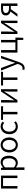

<svg xmlns="http://www.w3.org/2000/svg" viewBox="2726 -3320 830 6323"><g transform="rotate(-90 3141.5 -159.0)"><path d="M94 0H176V-474H438V0H519V-540H94Z M707 231H789V45L787 -50C837 -10 889 13 939 13C1063 13 1174 -94 1174 -278C1174 -445 1100 -554 959 -554C895 -554 835 -517 785 -477H782L774 -540H707ZM927 -56C890 -56 840 -71 789 -115V-408C844 -458 893 -485 940 -485C1048 -485 1090 -401 1090 -277C1090 -141 1021 -56 927 -56Z M1529 13C1661 13 1777 -91 1777 -269C1777 -450 1661 -554 1529 -554C1397 -554 1281 -450 1281 -269C1281 -91 1397 13 1529 13ZM1529 -55C1432 -55 1365 -141 1365 -269C1365 -398 1432 -485 1529 -485C1627 -485 1694 -398 1694 -269C1694 -141 1627 -55 1529 -55Z M2134 13C2199 13 2261 -14 2308 -56L2272 -111C2238 -80 2192 -55 2141 -55C2037 -55 1967 -141 1967 -269C1967 -398 2042 -485 2143 -485C2188 -485 2223 -465 2255 -436L2298 -489C2260 -524 2211 -554 2140 -554C2003 -554 1883 -450 1883 -269C1883 -91 1992 13 2134 13Z M2538 0H2619V-474H2804V-540H2354V-474H2538Z M2926 0H3002L3216 -320C3237 -353 3268 -403 3289 -437H3294C3289 -366 3285 -294 3285 -236V0H3364V-540H3288L3075 -220C3054 -187 3023 -137 3002 -104H2998C3001 -174 3006 -247 3006 -304V-540H2926Z M3671 0H3752V-474H3937V-540H3487V-474H3671Z M4061 236C4166 236 4222 153 4258 51L4464 -540H4384L4283 -231C4268 -183 4252 -128 4237 -79H4232C4213 -129 4195 -184 4178 -231L4063 -540H3978L4196 3L4184 45C4160 115 4120 168 4058 168C4043 168 4027 163 4016 159L4000 225C4016 232 4037 236 4061 236Z M4987 192H5057L5065 -16V-67H4988V-540H4906V-67H4653V-540H4571V0H4987Z M5183 0H5259L5473 -320C5494 -353 5525 -403 5546 -437H5551C5546 -366 5542 -294 5542 -236V0H5621V-540H5545L5332 -220C5311 -187 5280 -137 5259 -104H5255C5258 -174 5263 -247 5263 -304V-540H5183Z M6018 -279C5929 -279 5875 -315 5875 -381C5875 -448 5929 -476 6018 -476H6108V-279ZM5753 0H5845L6001 -219H6002H6108V0H6189V-540H6003C5884 -540 5794 -500 5794 -383C5794 -296 5850 -248 5922 -229Z"/></g></svg>

Font: Noto Sans JP DemiLight
Style: Regular
Weight: 350
Designer: Ryoko NISHIZUKA 西塚涼子 (kana, bopomofo & ideographs); Paul D. Hunt (Latin, Greek & Cyrillic); Sandoll Communications 산돌커뮤니
Foundry: Adobe
Version: Version 2.004;hotconv 1.0.118;makeotfexe 2.5.65603